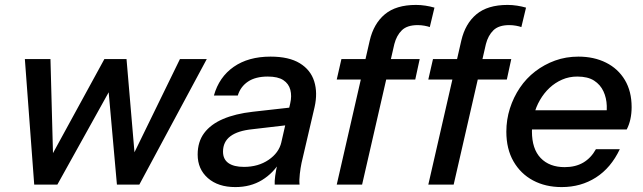

<svg xmlns="http://www.w3.org/2000/svg" viewBox="-20 -750 2612 780"><path d="M119 0 81 -510H185L196 -100H180L404 -510H494L529 -100H511L711 -510H820L546 0H455L419 -403H437L213 0Z M1096 0Q1095 -13 1098 -35.5Q1101 -58 1108 -88L1104 -89L1159 -330Q1166 -360 1159.5 -385Q1153 -410 1131 -424.5Q1109 -439 1068 -439Q1018 -439 987.5 -418.5Q957 -398 946 -362H849Q870 -437 929.5 -478.5Q989 -520 1079 -520Q1154 -520 1198 -493Q1242 -466 1256.5 -419.5Q1271 -373 1258 -315L1205 -88Q1201 -69 1198 -43.5Q1195 -18 1197 0ZM936 10Q866 10 824.5 -26.5Q783 -63 783 -122Q783 -174 809.5 -209.5Q836 -245 886 -266.5Q936 -288 1007 -296L1176 -315L1159 -243L1005 -225Q946 -219 916 -196.5Q886 -174 886 -134Q886 -103 908 -87.5Q930 -72 971 -72Q1029 -72 1071 -100.5Q1113 -129 1123 -172L1119 -95Q1091 -47 1044.5 -18.5Q998 10 936 10Z M1348 0 1482 -585Q1498 -654 1543.5 -692Q1589 -730 1670 -730Q1689 -730 1708.5 -727Q1728 -724 1745 -719L1726 -640Q1718 -643 1704.5 -645.5Q1691 -648 1677 -648Q1634 -648 1612.5 -627Q1591 -606 1582 -571L1451 0ZM1348 -427 1367 -510H1685L1667 -427Z M1720 0 1854 -585Q1870 -654 1915.5 -692Q1961 -730 2042 -730Q2061 -730 2080.5 -727Q2100 -724 2117 -719L2098 -640Q2090 -643 2076.5 -645.5Q2063 -648 2049 -648Q2006 -648 1984.5 -627Q1963 -606 1954 -571L1823 0ZM1720 -427 1739 -510H2057L2039 -427Z M2262 10Q2196 10 2145.5 -17Q2095 -44 2066 -94.5Q2037 -145 2037 -215Q2037 -264 2051.5 -309.5Q2066 -355 2092 -393.5Q2118 -432 2154.5 -460Q2191 -488 2235 -504Q2279 -520 2330 -520Q2393 -520 2442 -495.5Q2491 -471 2518.5 -425Q2546 -379 2546 -315Q2546 -289 2541 -266Q2536 -243 2526 -224H2106L2123 -302H2470L2438 -256Q2446 -288 2445 -320Q2444 -352 2431.5 -379Q2419 -406 2393.5 -422.5Q2368 -439 2325 -439Q2292 -439 2263.5 -426.5Q2235 -414 2212.5 -393Q2190 -372 2173.5 -343.5Q2157 -315 2149 -282.5Q2141 -250 2141 -216Q2141 -145 2176.5 -108Q2212 -71 2274 -71Q2318 -71 2349.5 -89.5Q2381 -108 2401 -144H2498Q2462 -68 2401 -29Q2340 10 2262 10Z"/></svg>

Font: Instrument Sans Medium
Style: Italic
Weight: 500
Italic angle: -13°
Designer: Rodrigo Fuenzalida
Foundry: fragTYPE
Version: Version 1.000;gftools[0.9.28]